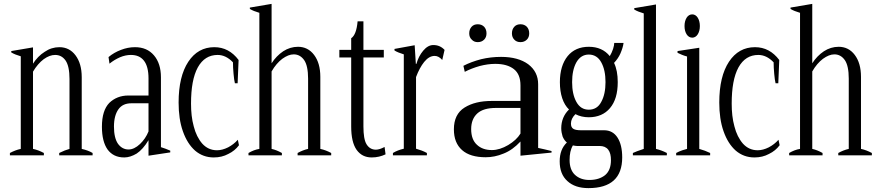

<svg xmlns="http://www.w3.org/2000/svg" viewBox="-20 -800 4537 989"><path d="M457 -12C442 -21 423 -28 401 -33C401 -33 401 -402 401 -402C401 -450 390 -487 369 -515C348 -543 320 -557 286 -557C259 -557 233 -549 210 -533C186 -518 166 -497 150 -472C150 -472 150 -556 150 -556C150 -556 38 -537 38 -537C38 -537 38 -530 38 -530C51 -522 67 -516 87 -510C87 -510 87 -33 87 -33C68 -29 50 -22 31 -12C31 -12 31 0 31 0C31 0 206 0 206 0C206 0 206 -12 206 -12C187 -22 169 -29 150 -33C150 -33 150 -431 150 -431C166 -458 185 -480 205 -495C226 -510 245 -517 264 -517C286 -517 304 -508 318 -488C331 -469 338 -437 338 -393C338 -393 338 -33 338 -33C323 -29 305 -22 285 -12C285 -12 285 0 285 0C285 0 457 0 457 0C457 0 457 -12 457 -12Z M534 -30C554 -3 582 11 620 11C641 11 662 4 684 -9C705 -23 726 -46 745 -78C745 -78 745 2 745 2C745 2 857 -15 857 -15C857 -15 857 -24 857 -24C841 -31 825 -37 809 -42C809 -42 809 -402 809 -402C809 -449 797 -487 773 -515C749 -543 717 -557 675 -557C650 -557 626 -552 603 -543C579 -534 558 -522 539 -506C539 -506 544 -472 544 -472C561 -486 578 -496 598 -505C617 -513 636 -517 654 -517C683 -517 705 -508 721 -488C737 -468 745 -437 745 -396C745 -396 745 -308 745 -308C745 -308 641 -308 641 -308C602 -308 569 -295 543 -270C518 -244 505 -204 505 -147C505 -96 515 -57 534 -30ZM701 -58C681 -39 661 -30 642 -30C620 -30 602 -40 588 -59C574 -79 567 -109 567 -148C567 -186 575 -216 590 -237C605 -258 627 -268 657 -268C657 -268 745 -268 745 -268C745 -268 745 -123 745 -123C735 -98 720 -76 701 -58Z M985 -24C1012 -1 1044 11 1081 11C1109 11 1134 5 1156 -7C1179 -18 1197 -33 1211 -52C1211 -52 1205 -80 1205 -80C1191 -64 1174 -51 1155 -41C1135 -31 1116 -26 1098 -26C1067 -26 1042 -38 1022 -60C1002 -83 987 -113 978 -149C968 -185 964 -224 964 -266C964 -347 975 -409 999 -453C1023 -496 1057 -517 1101 -517C1129 -517 1155 -505 1180 -479C1180 -461 1181 -442 1183 -420C1185 -399 1187 -382 1190 -371C1190 -371 1204 -371 1204 -371C1204 -371 1209 -491 1209 -491C1176 -535 1134 -557 1084 -557C1028 -557 983 -532 950 -482C917 -432 900 -362 900 -272C900 -216 907 -166 922 -124C937 -81 958 -48 985 -24Z M1686 -12C1667 -22 1649 -29 1630 -33C1630 -33 1630 -404 1630 -404C1630 -452 1619 -489 1598 -517C1577 -545 1549 -559 1515 -559C1488 -559 1462 -551 1439 -536C1415 -520 1395 -499 1379 -474C1379 -474 1379 -780 1379 -780C1379 -780 1267 -761 1267 -761C1267 -761 1267 -754 1267 -754C1280 -746 1296 -740 1316 -734C1316 -734 1316 -33 1316 -33C1297 -30 1279 -23 1260 -12C1260 -12 1260 0 1260 0C1260 0 1432 0 1432 0C1432 0 1432 -12 1432 -12C1414 -22 1397 -29 1379 -33C1379 -33 1379 -432 1379 -432C1395 -460 1414 -482 1434 -497C1455 -512 1474 -520 1493 -520C1515 -520 1533 -510 1547 -490C1560 -471 1567 -439 1567 -395C1567 -395 1567 -33 1567 -33C1549 -29 1531 -22 1513 -12C1513 -12 1513 0 1513 0C1513 0 1686 0 1686 0C1686 0 1686 -12 1686 -12Z M1966 -5C1966 -5 1961 -43 1961 -43C1944 -34 1929 -29 1916 -29C1895 -29 1879 -39 1868 -57C1857 -75 1852 -106 1852 -149C1852 -149 1852 -504 1852 -504C1852 -504 1957 -504 1957 -504C1957 -504 1957 -543 1957 -543C1957 -543 1852 -543 1852 -543C1852 -543 1852 -690 1852 -690C1852 -690 1822 -690 1822 -690C1818 -644 1807 -615 1789 -603C1789 -603 1789 -543 1789 -543C1789 -543 1728 -543 1728 -543C1728 -543 1728 -504 1728 -504C1728 -504 1789 -504 1789 -504C1789 -504 1789 -149 1789 -149C1789 -95 1798 -55 1817 -28C1836 -2 1861 11 1895 11C1921 11 1945 5 1966 -5Z M2004 -12C2004 -12 2004 0 2004 0C2004 0 2179 0 2179 0C2179 0 2179 -12 2179 -12C2163 -21 2144 -28 2123 -34C2123 -34 2123 -403 2123 -403C2135 -435 2149 -461 2165 -481C2182 -502 2200 -512 2219 -512C2233 -512 2246 -505 2258 -491C2258 -491 2270 -543 2270 -543C2254 -560 2235 -568 2212 -568C2193 -568 2176 -558 2160 -539C2144 -520 2132 -497 2125 -471C2125 -471 2122 -471 2122 -471C2122 -471 2116 -567 2116 -567C2116 -567 2012 -548 2012 -548C2012 -548 2012 -540 2012 -540C2023 -533 2040 -526 2060 -520C2060 -520 2060 -34 2060 -34C2039 -29 2020 -22 2004 -12Z M2410 -596C2418 -587 2428 -583 2441 -583C2454 -583 2465 -587 2474 -596C2482 -604 2486 -615 2486 -628C2486 -642 2482 -653 2474 -662C2465 -671 2454 -675 2441 -675C2428 -675 2417 -671 2409 -662C2401 -653 2397 -642 2397 -628C2397 -615 2401 -604 2410 -596ZM2629 -596C2637 -587 2648 -583 2661 -583C2674 -583 2685 -587 2694 -596C2702 -604 2706 -615 2706 -628C2706 -642 2702 -653 2694 -662C2685 -671 2674 -675 2661 -675C2648 -675 2637 -671 2629 -662C2621 -653 2617 -642 2617 -628C2617 -615 2621 -604 2629 -596ZM2360 -27C2388 -2 2429 10 2482 10C2512 10 2543 4 2574 -9C2605 -21 2634 -42 2661 -71C2661 -71 2661 2 2661 2C2661 2 2821 -14 2821 -14C2821 -14 2821 -22 2821 -22C2798 -28 2775 -33 2752 -38C2752 -38 2752 -366 2752 -366C2752 -409 2735 -443 2701 -469C2667 -494 2620 -507 2561 -507C2526 -507 2491 -503 2458 -495C2424 -486 2394 -475 2367 -461C2367 -461 2374 -430 2374 -430C2397 -442 2423 -452 2451 -460C2478 -467 2505 -471 2531 -471C2572 -471 2604 -462 2627 -444C2650 -426 2661 -398 2661 -360C2661 -360 2661 -280 2661 -280C2661 -280 2513 -280 2513 -280C2456 -280 2410 -269 2373 -246C2336 -223 2318 -185 2318 -134C2318 -87 2332 -52 2360 -27ZM2598 -53C2569 -36 2541 -27 2514 -27C2482 -27 2456 -36 2437 -54C2417 -72 2407 -99 2407 -135C2407 -170 2418 -197 2439 -216C2460 -235 2492 -244 2535 -244C2535 -244 2661 -244 2661 -244C2661 -244 2661 -112 2661 -112C2647 -89 2626 -70 2598 -53Z M3161 -91C3145 -116 3122 -129 3092 -129C3092 -129 2974 -129 2974 -129C2956 -129 2942 -131 2934 -136C2925 -141 2921 -150 2921 -164C2921 -181 2929 -197 2944 -212C2965 -201 2988 -196 3013 -196C3059 -196 3096 -212 3122 -243C3149 -275 3162 -319 3162 -377C3162 -416 3156 -449 3143 -476C3157 -491 3168 -507 3176 -525C3184 -544 3190 -562 3192 -579C3192 -579 3144 -579 3144 -579C3144 -571 3142 -561 3138 -548C3133 -534 3128 -522 3121 -511C3095 -543 3059 -559 3013 -559C2967 -559 2930 -543 2904 -511C2878 -479 2864 -434 2864 -377C2864 -346 2868 -318 2876 -294C2884 -270 2896 -250 2911 -236C2885 -211 2871 -178 2871 -139C2871 -124 2874 -110 2878 -97C2883 -85 2890 -74 2900 -66C2875 -42 2863 -10 2863 31C2863 75 2876 109 2903 133C2929 157 2965 169 3011 169C3127 169 3185 116 3185 11C3185 -32 3177 -66 3161 -91ZM2949 -479C2964 -505 2985 -519 3013 -519C3041 -519 3063 -505 3077 -479C3092 -452 3099 -418 3099 -377C3099 -336 3092 -302 3077 -275C3063 -248 3041 -235 3013 -235C2985 -235 2964 -248 2949 -275C2934 -302 2927 -336 2927 -377C2927 -418 2934 -452 2949 -479ZM3097 102C3077 118 3050 127 3016 127C2985 127 2960 118 2941 100C2923 83 2914 57 2914 24C2914 -6 2919 -31 2931 -51C2940 -49 2948 -48 2953 -48C2953 -48 3069 -48 3069 -48C3088 -48 3103 -42 3113 -29C3123 -16 3127 2 3127 25C3127 60 3117 85 3097 102Z M3240 -12C3240 -12 3240 0 3240 0C3240 0 3415 0 3415 0C3415 0 3415 -12 3415 -12C3398 -21 3379 -28 3359 -33C3359 -33 3359 -777 3359 -777C3359 -777 3247 -758 3247 -758C3247 -758 3247 -751 3247 -751C3260 -743 3276 -737 3296 -731C3296 -731 3296 -33 3296 -33C3269 -24 3250 -17 3240 -12Z M3517 -623C3524 -612 3534 -606 3546 -606C3557 -606 3567 -612 3574 -623C3581 -634 3585 -648 3585 -666C3585 -683 3581 -698 3574 -709C3567 -720 3557 -726 3546 -726C3534 -726 3524 -720 3517 -709C3510 -698 3506 -683 3506 -666C3506 -648 3510 -634 3517 -623ZM3463 -12C3463 -12 3463 0 3463 0C3463 0 3638 0 3638 0C3638 0 3638 -12 3638 -12C3622 -20 3603 -27 3582 -33C3582 -33 3582 -554 3582 -554C3582 -554 3470 -537 3470 -537C3470 -537 3470 -528 3470 -528C3484 -521 3500 -514 3519 -509C3519 -509 3519 -33 3519 -33C3516 -32 3508 -30 3495 -26C3483 -22 3472 -17 3463 -12Z M3770 -24C3797 -1 3829 11 3866 11C3894 11 3919 5 3941 -7C3964 -18 3982 -33 3996 -52C3996 -52 3990 -80 3990 -80C3976 -64 3959 -51 3940 -41C3920 -31 3901 -26 3883 -26C3852 -26 3827 -38 3807 -60C3787 -83 3772 -113 3763 -149C3753 -185 3749 -224 3749 -266C3749 -347 3760 -409 3784 -453C3808 -496 3842 -517 3886 -517C3914 -517 3940 -505 3965 -479C3965 -461 3966 -442 3968 -420C3970 -399 3972 -382 3975 -371C3975 -371 3989 -371 3989 -371C3989 -371 3994 -491 3994 -491C3961 -535 3919 -557 3869 -557C3813 -557 3768 -532 3735 -482C3702 -432 3685 -362 3685 -272C3685 -216 3692 -166 3707 -124C3722 -81 3743 -48 3770 -24Z M4471 -12C4452 -22 4434 -29 4415 -33C4415 -33 4415 -404 4415 -404C4415 -452 4404 -489 4383 -517C4362 -545 4334 -559 4300 -559C4273 -559 4247 -551 4224 -536C4200 -520 4180 -499 4164 -474C4164 -474 4164 -780 4164 -780C4164 -780 4052 -761 4052 -761C4052 -761 4052 -754 4052 -754C4065 -746 4081 -740 4101 -734C4101 -734 4101 -33 4101 -33C4082 -30 4064 -23 4045 -12C4045 -12 4045 0 4045 0C4045 0 4217 0 4217 0C4217 0 4217 -12 4217 -12C4199 -22 4182 -29 4164 -33C4164 -33 4164 -432 4164 -432C4180 -460 4199 -482 4219 -497C4240 -512 4259 -520 4278 -520C4300 -520 4318 -510 4332 -490C4345 -471 4352 -439 4352 -395C4352 -395 4352 -33 4352 -33C4334 -29 4316 -22 4298 -12C4298 -12 4298 0 4298 0C4298 0 4471 0 4471 0C4471 0 4471 -12 4471 -12Z"/></svg>

Font: BUSH 25 TRIRONG 0515 A
Style: Regular
Weight: 400
Designer: Katatrad Team
Foundry: CadsonDemak